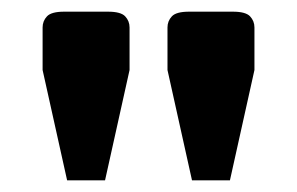

<svg xmlns="http://www.w3.org/2000/svg" viewBox="-20 -670 509 329"><path d="M309 -361 267 -550V-623Q267 -634 274.5 -642Q282 -650 304 -650H379Q401 -650 408.5 -642Q416 -634 416 -623V-550L374 -361ZM95 -361 53 -550V-623Q53 -634 60.5 -642Q68 -650 90 -650H165Q187 -650 194.5 -642Q202 -634 202 -623V-550L160 -361Z"/></svg>

Font: Changa SemiBold
Style: Regular
Weight: 600
Designer: Eduardo Rodriguez Tunni
Foundry: Eduardo Rodriguez Tunni
Version: Version 3.002; ttfautohint (v1.8.2)